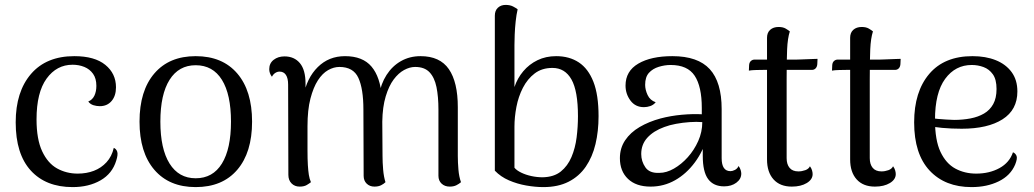

<svg xmlns="http://www.w3.org/2000/svg" viewBox="-20 -750 4215 783"><path d="M276 13Q167 13 105.5 -54.5Q44 -122 44 -251Q44 -376 106.5 -448.5Q169 -521 283 -521Q366 -521 409.5 -485.5Q453 -450 453 -394Q453 -359 435 -338Q417 -317 387 -317Q374 -317 361 -321Q348 -325 340 -336Q357 -343 365 -360Q373 -377 373 -400Q373 -430 359.5 -449Q346 -468 324 -477Q302 -486 276 -486Q211 -486 170 -429.5Q129 -373 129 -263Q129 -182 152 -133Q175 -84 213 -63Q251 -42 297 -42Q333 -42 363 -53.5Q393 -65 414.5 -88.5Q436 -112 444 -147Q454 -143 458 -131.5Q462 -120 454 -95Q438 -42 390 -14.5Q342 13 276 13Z M778 13Q670 13 609.5 -57.5Q549 -128 549 -254Q549 -380 609.5 -450.5Q670 -521 778 -521Q887 -521 947.5 -450.5Q1008 -380 1008 -254Q1008 -128 947.5 -57.5Q887 13 778 13ZM778 -23Q848 -23 885 -83Q922 -143 922 -254Q922 -365 885 -424.5Q848 -484 778 -484Q709 -484 671.5 -424.5Q634 -365 634 -254Q634 -143 671.5 -83Q709 -23 778 -23Z M1847 -114Q1847 -88 1849.5 -58.5Q1852 -29 1860 -7Q1852 0 1841 5.5Q1830 11 1814 11Q1794 11 1781 -1Q1768 -13 1768 -33V-303Q1768 -356 1760 -395Q1752 -434 1731.5 -455.5Q1711 -477 1673 -477Q1651 -477 1628 -464.5Q1605 -452 1585.5 -426Q1566 -400 1553 -357Q1540 -314 1539 -254L1540 -114Q1540 -88 1542.5 -58.5Q1545 -29 1552 -7Q1545 0 1534 5.5Q1523 11 1507 11Q1488 11 1475.5 -1Q1463 -13 1463 -33L1462 -303Q1462 -388 1441.5 -432.5Q1421 -477 1364 -477Q1341 -477 1318 -464Q1295 -451 1276.5 -422.5Q1258 -394 1246 -348Q1234 -302 1234 -235Q1234 -177 1234 -138.5Q1234 -100 1235.5 -76.5Q1237 -53 1239.5 -37Q1242 -21 1248 -7Q1242 -2 1231 4.5Q1220 11 1202 11Q1182 11 1169 -2Q1156 -15 1156 -37L1155 -405Q1155 -431 1146 -444.5Q1137 -458 1120 -458Q1111 -458 1102.5 -452.5Q1094 -447 1089 -437Q1078 -451 1078 -468Q1078 -492 1096 -506Q1114 -520 1140 -520Q1180 -520 1203 -492.5Q1226 -465 1226 -409V-342L1217 -357Q1231 -432 1276 -476.5Q1321 -521 1387 -521Q1459 -521 1495 -478.5Q1531 -436 1537 -355L1525 -359Q1533 -408 1556.5 -444.5Q1580 -481 1615.5 -501Q1651 -521 1695 -521Q1774 -521 1810.5 -468Q1847 -415 1847 -313Z M2196 13Q2163 13 2126 6.5Q2089 0 2055.5 -14.5Q2022 -29 1998 -54V-686Q1998 -707 2010.5 -718.5Q2023 -730 2042 -730Q2060 -730 2072.5 -723.5Q2085 -717 2091 -712Q2086 -691 2083 -663Q2080 -635 2079 -609Q2078 -583 2078 -566V-395Q2090 -431 2114 -459.5Q2138 -488 2172 -504.5Q2206 -521 2248 -521Q2302 -521 2340.5 -495.5Q2379 -470 2400 -416.5Q2421 -363 2421 -276Q2421 -215 2408.5 -162.5Q2396 -110 2369 -70.5Q2342 -31 2299 -9Q2256 13 2196 13ZM2193 -27Q2239 -28 2267 -50.5Q2295 -73 2310.5 -109.5Q2326 -146 2331.5 -189.5Q2337 -233 2337 -276Q2337 -379 2310.5 -426Q2284 -473 2233 -473Q2190 -473 2160.5 -450.5Q2131 -428 2112.5 -392Q2094 -356 2086 -314Q2078 -272 2078 -233V-66Q2087 -55 2105.5 -46Q2124 -37 2147 -32Q2170 -27 2193 -27Z M2933 10Q2890 10 2868 -19.5Q2846 -49 2846 -114V-203L2865 -194Q2848 -134 2813.5 -87.5Q2779 -41 2733 -15Q2687 11 2633 11Q2574 11 2541 -20.5Q2508 -52 2508 -105Q2508 -146 2529.5 -178Q2551 -210 2588.5 -232Q2626 -254 2674 -267Q2716 -278 2760.5 -282Q2805 -286 2842 -284V-310Q2842 -397 2813 -441Q2784 -485 2715 -485Q2691 -485 2666.5 -477.5Q2642 -470 2626.5 -453Q2611 -436 2611 -404Q2611 -384 2621 -362.5Q2631 -341 2654 -333Q2645 -322 2632 -317.5Q2619 -313 2606 -313Q2571 -313 2551 -340Q2531 -367 2531 -401Q2531 -460 2583 -490.5Q2635 -521 2722 -521Q2826 -521 2874.5 -468Q2923 -415 2923 -305V-105Q2923 -52 2959 -52Q2967 -52 2977 -57Q2987 -62 2992 -73Q2998 -65 3000.5 -56.5Q3003 -48 3003 -42Q3003 -20 2983 -5Q2963 10 2933 10ZM2669 -45Q2698 -45 2728.5 -62.5Q2759 -80 2785 -109Q2811 -138 2827.5 -175Q2844 -212 2844 -252Q2821 -254 2792.5 -252Q2764 -250 2737 -245Q2710 -240 2689 -232Q2645 -216 2620 -188.5Q2595 -161 2595 -122Q2595 -92 2612 -67.5Q2629 -43 2669 -45Z M3209 11Q3161 11 3134.5 -18.5Q3108 -48 3108 -100V-596Q3108 -617 3121 -628.5Q3134 -640 3155 -640Q3173 -640 3184 -633.5Q3195 -627 3201 -622Q3192 -594 3190 -549Q3188 -504 3188 -427V-105Q3188 -80 3200 -65.5Q3212 -51 3236 -51Q3250 -51 3264 -56Q3278 -61 3283 -72Q3289 -64 3291.5 -55.5Q3294 -47 3294 -40Q3294 -18 3270 -3.5Q3246 11 3209 11ZM3034 -462 3035 -485Q3036 -496 3042.5 -501.5Q3049 -507 3057 -507H3229Q3233 -507 3245 -507.5Q3257 -508 3271.5 -508.5Q3286 -509 3298 -509.5Q3310 -510 3314 -510L3313 -488Q3312 -477 3306 -471Q3300 -465 3291 -465H3094Q3084 -465 3064 -464.5Q3044 -464 3034 -462Z M3548 11Q3500 11 3473.5 -18.5Q3447 -48 3447 -100V-596Q3447 -617 3460 -628.5Q3473 -640 3494 -640Q3512 -640 3523 -633.5Q3534 -627 3540 -622Q3531 -594 3529 -549Q3527 -504 3527 -427V-105Q3527 -80 3539 -65.5Q3551 -51 3575 -51Q3589 -51 3603 -56Q3617 -61 3622 -72Q3628 -64 3630.5 -55.5Q3633 -47 3633 -40Q3633 -18 3609 -3.5Q3585 11 3548 11ZM3373 -462 3374 -485Q3375 -496 3381.5 -501.5Q3388 -507 3396 -507H3568Q3572 -507 3584 -507.5Q3596 -508 3610.5 -508.5Q3625 -509 3637 -509.5Q3649 -510 3653 -510L3652 -488Q3651 -477 3645 -471Q3639 -465 3630 -465H3433Q3423 -465 3403 -464.5Q3383 -464 3373 -462Z M3942 13Q3834 13 3771 -54.5Q3708 -122 3708 -251Q3708 -376 3769.5 -448.5Q3831 -521 3946 -521Q4000 -521 4041 -504.5Q4082 -488 4105.5 -456Q4129 -424 4129 -377Q4129 -302 4068.5 -263.5Q4008 -225 3902 -225Q3860 -225 3822 -228.5Q3784 -232 3745 -240L3747 -273Q3772 -268 3805.5 -265Q3839 -262 3871 -261Q3906 -261 3937.5 -267Q3969 -273 3993 -287Q4017 -301 4030.5 -325.5Q4044 -350 4044 -387Q4044 -426 4029 -447Q4014 -468 3991 -476.5Q3968 -485 3943 -485Q3876 -485 3834.5 -428.5Q3793 -372 3793 -261Q3793 -178 3815.5 -130.5Q3838 -83 3876 -62.5Q3914 -42 3961 -42Q4015 -42 4056 -64.5Q4097 -87 4111 -129Q4121 -125 4125.5 -114.5Q4130 -104 4120 -79Q4101 -34 4053 -10.5Q4005 13 3942 13Z"/></svg>

Font: Arima Thin
Style: Regular
Weight: 400
Version: Version 1.100